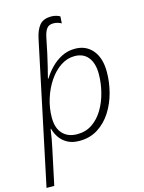

<svg xmlns="http://www.w3.org/2000/svg" viewBox="-163 -852 879 1171"><g transform="rotate(-15 276.5 -266.5)"><path d="M-19 234.9 169.4 -656.7Q180.7 -710.4 204.6 -739.3Q228.5 -768.1 279.3 -768.1Q297.4 -768.1 311.5 -763.4Q325.7 -758.8 333.5 -753.9L330.6 -710.4Q322.8 -715.3 309.6 -719.7Q296.4 -724.1 280.3 -724.1Q252 -724.1 238.5 -706.1Q225.1 -688 218.3 -656.2L197.8 -557.1Q189.9 -521.5 180.2 -481.2Q170.4 -440.9 161.6 -406.7H165Q185.5 -440.4 215.3 -470.9Q245.1 -501.5 283.2 -521Q321.3 -540.5 367.2 -540.5Q437 -540.5 478.3 -491Q519.5 -441.4 519.5 -354.5Q519.5 -289.1 502.4 -224.6Q485.4 -160.2 451.4 -107.2Q417.5 -54.2 367.2 -22.2Q316.9 9.8 250.5 9.8Q205.6 9.8 175 -7.1Q144.5 -23.9 126.5 -50.5Q108.4 -77.1 101.1 -106.4H98.1Q94.7 -79.6 88.9 -46.6Q83 -13.7 77.1 12.7L29.8 234.9ZM248.5 -33.2Q302.2 -33.2 343.3 -61.3Q384.3 -89.4 412.1 -136.2Q439.9 -183.1 454.3 -240.2Q468.8 -297.4 468.8 -355.5Q468.8 -422.4 438.7 -460Q408.7 -497.6 353 -497.6Q306.2 -497.6 264.6 -469.7Q223.1 -441.9 191.4 -394.8Q159.7 -347.7 141.4 -289.3Q123 -231 123 -170.4Q123 -103.5 156.5 -68.4Q189.9 -33.2 248.5 -33.2Z"/></g></svg>

Font: Open Sans Light
Style: Italic
Weight: 300
Italic angle: -12°
Designer: Monotype Design Team
Foundry: Monotype Imaging Inc.
Version: Version 3.003; ttfautohint (v1.8.4)